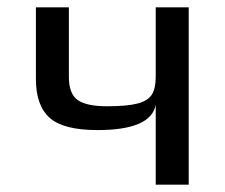

<svg xmlns="http://www.w3.org/2000/svg" viewBox="-20 -504 613 524"><path d="M405 -218Q392 -149 246 -149Q153 -149 115.5 -182.5Q78 -216 78 -288V-484H168V-294Q168 -248 192 -231Q216 -214 272 -214Q327 -214 355.5 -221.5Q384 -229 394.5 -246Q405 -263 405 -294V-484H495V0H405Z"/></svg>

Font: Play
Style: Regular
Weight: 400
Designer: Jonas Hecksher (Cyrillic expansion: Cyreal)
Foundry: Jonas Hecksher, Playtype, e-types AS
Version: Version 2.101; ttfautohint (v1.5.65-e2d9)